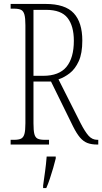

<svg xmlns="http://www.w3.org/2000/svg" viewBox="-20 -734 519 975"><path d="M34 0V-24H51Q75 -24 87 -30Q99 -36 104 -53.5Q109 -71 109 -108V-606Q109 -642 104 -660Q99 -678 87 -684Q75 -690 51 -690H34V-714H211Q311 -714 354.5 -667Q398 -620 398 -528Q398 -463 380 -423.5Q362 -384 334.5 -362.5Q307 -341 277 -331L389 -109Q411 -66 429.5 -45Q448 -24 474 -24H479V0H474Q444 0 423.5 -8Q403 -16 386 -36Q369 -56 351 -92L239 -320H150V-108Q150 -71 154.5 -53.5Q159 -36 171 -30Q183 -24 207 -24H229V0ZM199 -349Q280 -349 317.5 -394.5Q355 -440 355 -527Q355 -602 323 -643Q291 -684 214 -684H150V-349ZM199 208Q204 172 209 136Q214 100 217 61H263V71Q258 92 250 119.5Q242 147 233 174Q224 201 215 221H199Z"/></svg>

Font: Noto Serif Bengali ExtraCondensed ExtraLight
Style: Regular
Weight: 200
Width: 2
Designer: Juan Bruce, Universal Thirst, Indian Type Foundry and the Monotype Design Team.
Foundry: Monotype Imaging Inc.
Version: Version 2.003; ttfautohint (v1.8.4.7-5d5b)